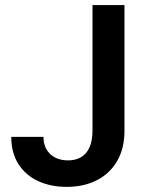

<svg xmlns="http://www.w3.org/2000/svg" viewBox="-20 -727 576 757"><path d="M470.7 -707V-210Q470.7 -142.6 442.4 -93Q414.1 -43.5 362.5 -16.8Q311 9.8 243.2 9.8Q180.2 9.8 130.6 -12.9Q81.1 -35.6 52.7 -80.1Q24.4 -124.5 24.4 -187.5H151.4Q151.4 -144.5 178 -119.6Q204.6 -94.7 248 -94.7Q294.4 -94.7 319.3 -124.3Q344.2 -153.8 344.7 -210V-707Z"/></svg>

Font: WEMIX Pretendard SemiBold
Style: Regular
Weight: 600
Designer: Base glyphs from Inter by Rasmus Andersson; Hangeul glyphs from Noto Sans CJK(Source Han Sans) by Jang Soo-young and Kan
Foundry: Kil Hyung-jin
Version: Version 1.000